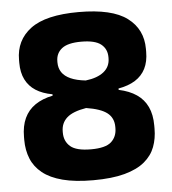

<svg xmlns="http://www.w3.org/2000/svg" viewBox="-50 -700 684 762"><g transform="rotate(-5 292.0 -319.0)"><path d="M291 16.5Q219 16.5 169.5 3.5Q120 -9.5 89.8 -33.8Q59.5 -58 45.8 -91.8Q32 -125.5 32 -166.5V-178.5Q32 -222 46.5 -253.2Q61 -284.5 89.5 -304Q118 -323.5 159.5 -332V-337.5Q120 -344.5 93.2 -361.8Q66.5 -379 52.8 -406.8Q39 -434.5 39 -473V-485Q39 -563 99.2 -608.2Q159.5 -653.5 291 -653.5Q424 -653.5 484.2 -608.2Q544.5 -563 544.5 -485V-473Q544.5 -434 530.5 -406.2Q516.5 -378.5 489.5 -361.5Q462.5 -344.5 422.5 -337.5V-332Q465 -323 493.5 -303.5Q522 -284 536.5 -253.2Q551 -222.5 551 -178.5V-166.5Q551 -127 538.5 -93.8Q526 -60.5 496.5 -35.8Q467 -11 416.5 2.8Q366 16.5 291 16.5ZM293 -106.5Q351 -106.5 373.8 -127.2Q396.5 -148 396.5 -182V-187Q396.5 -222.5 371 -242.5Q345.5 -262.5 287.5 -271.5Q233.5 -262.5 210.2 -241.2Q187 -220 187 -187V-182Q187 -147.5 210.8 -127Q234.5 -106.5 293 -106.5ZM295.5 -380.5Q342.5 -386 368 -406.5Q393.5 -427 393.5 -461V-465Q393.5 -497.5 369.8 -516.5Q346 -535.5 291 -535.5Q237.5 -535.5 213.8 -516.8Q190 -498 190 -466V-461.5Q190 -439 201.2 -422.2Q212.5 -405.5 235.8 -395Q259 -384.5 295.5 -380.5Z"/></g></svg>

Font: Anek Gujarati Medium
Style: Bold
Weight: 700
Version: Version 1.003